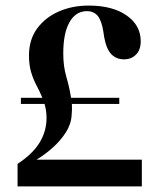

<svg xmlns="http://www.w3.org/2000/svg" viewBox="-20 -669 572 689"><path d="M43 0V-81Q98 -117 122.5 -158Q147 -199 147 -245Q147 -260 145 -272.5Q143 -285 140 -296H55V-318H132Q123 -340 111.5 -361.5Q100 -383 92 -409Q84 -435 84 -470Q84 -527 113.5 -567Q143 -607 191.5 -628Q240 -649 298 -649Q384 -649 434.5 -613.5Q485 -578 485 -521Q485 -490 468 -473Q451 -456 425 -456Q398 -456 380 -474Q362 -492 354 -535L351 -555Q345 -594 331 -611.5Q317 -629 292 -629Q252 -629 229.5 -589.5Q207 -550 207 -477Q207 -431 218 -393.5Q229 -356 235 -318H408V-296H238Q239 -275 237 -255Q235 -223 216 -193.5Q197 -164 169 -139Q141 -114 111 -96H489V0Z"/></svg>

Font: DM Serif Display
Style: Regular
Weight: 400
Designer: Colophon Foundry, Frank Grießhammer
Foundry: Colophon Foundry
Version: Version 5.200; ttfautohint (v1.8.3)